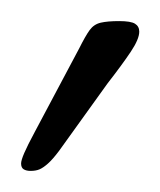

<svg xmlns="http://www.w3.org/2000/svg" viewBox="-20 -738 152 182"><path d="M9 -576Q5 -576 2.5 -577.5Q0 -579 0 -583Q0 -586 3 -593Q6 -600 13 -613L55 -692Q61 -704 65 -709.5Q69 -715 75.5 -716.5Q82 -718 93 -718Q104 -718 108 -715.5Q112 -713 112 -708Q112 -701 104 -689Q96 -677 82 -659L36 -595Q30 -587 25.5 -583Q21 -579 17.5 -577.5Q14 -576 9 -576Z"/></svg>

Font: Asap Thin
Style: Regular
Weight: 250
Designer: Pablo Cosgaya
Foundry: Omnibus-Type
Version: Version 3.001